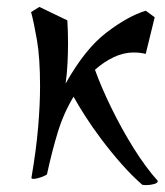

<svg xmlns="http://www.w3.org/2000/svg" viewBox="-20 -505 477 556"><path d="M404 31Q395 31 392 30Q363 5 332.5 -29.5Q302 -64 274.5 -100.5Q247 -137 226 -170Q205 -203 193 -225Q164 -177 147 -121Q130 -65 116 0Q109 5 96.5 9Q84 13 78 13Q71 13 71 10Q85 -72 90.5 -137.5Q96 -203 96 -255Q96 -337 87 -389Q78 -441 70 -470L94 -485L175 -446Q176 -430 176.5 -413.5Q177 -397 177 -380Q177 -351 175.5 -321.5Q174 -292 170 -263Q226 -363 288 -410.5Q350 -458 402 -474L428 -455L402 -349Q385 -353 367 -353Q338 -353 309.5 -339.5Q281 -326 255 -303Q273 -253 302.5 -192.5Q332 -132 367 -76Q402 -20 437 19Q437 25 426 28Q415 31 404 31Z"/></svg>

Font: Julee
Style: Regular
Weight: 400
Designer: Julian Tunni
Foundry: Julian Tunni
Version: Version 1.002; ttfautohint (v1.8.4.7-5d5b);gftools[0.9.23]